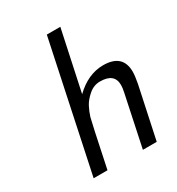

<svg xmlns="http://www.w3.org/2000/svg" viewBox="-173 -830 863 938"><g transform="rotate(-30 258.5 -361.0)"><path d="M80.1 0 232.9 -722.2H309.1L236.8 -383.8Q310.1 -454.6 395 -455.1Q505.9 -455.1 505.9 -355Q505.9 -333 498 -291L436 0H357.9L418.9 -289.1Q423.8 -311 423.8 -328.1Q423.8 -394 342.8 -394Q307.6 -394 279.3 -369.6Q251 -345.2 237.5 -319.6Q224.1 -293.9 215.8 -267.1Q210 -248 158.2 0Z"/></g></svg>

Font: CMU Sans Serif
Style: Oblique
Weight: 500
Italic angle: -12°
Version: Version 0.7.0